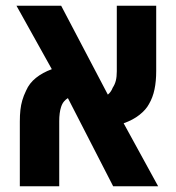

<svg xmlns="http://www.w3.org/2000/svg" viewBox="-20 -651 615 671"><path d="M49.3 0V-226.1Q49.3 -249 51.3 -266.6Q53.2 -284.2 57.9 -300.3Q62.5 -316.4 71.3 -334.5Q82.5 -360.4 105.7 -378.9Q128.9 -397.5 161.1 -409.2L37.6 -630.9H193.8L356.9 -320.3Q362.3 -324.7 366.7 -330.8Q371.1 -336.9 374 -344.7Q381.3 -355.5 384.8 -369.1Q388.2 -382.8 388.2 -401.9V-630.9H525.9V-402.8Q525.9 -367.2 520 -338.9Q514.2 -310.5 500.5 -287.1Q490.2 -267.6 467.3 -249.5Q444.3 -231.4 412.1 -220.2L532.7 0H375.5L217.3 -308.1Q210.4 -304.2 203.9 -296.6Q197.3 -289.1 193.4 -276.9Q187 -257.3 187 -227.1V0Z"/></svg>

Font: Open Sans SemiCondensed
Style: Bold
Weight: 700
Width: 4
Designer: Monotype Design Team
Foundry: Monotype Imaging Inc.
Version: Version 3.003